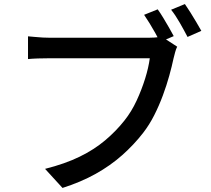

<svg xmlns="http://www.w3.org/2000/svg" viewBox="-20 -882 1040 946"><path d="M757 -836Q770 -818 784.5 -794Q799 -770 812.5 -746.5Q826 -723 836 -704L768 -675Q758 -696 745 -719.5Q732 -743 717.5 -766.5Q703 -790 690 -809ZM891 -862Q903 -845 918 -821Q933 -797 947.5 -772.5Q962 -748 972 -730L904 -700Q888 -731 866 -769.5Q844 -808 823 -834ZM853 -652Q847 -640 843 -625Q839 -610 835 -594Q827 -556 814 -509Q801 -462 782.5 -412Q764 -362 740 -314.5Q716 -267 685 -227Q640 -169 582 -117.5Q524 -66 451.5 -25.5Q379 15 288 44L202 -50Q301 -75 372.5 -110Q444 -145 498 -190.5Q552 -236 593 -288Q628 -332 653 -386Q678 -440 695 -494.5Q712 -549 718 -595Q703 -595 666 -595Q629 -595 579 -595Q529 -595 474.5 -595Q420 -595 369.5 -595Q319 -595 281 -595Q243 -595 226 -595Q195 -595 166.5 -594Q138 -593 118 -591V-703Q133 -702 152 -700Q171 -698 191 -697Q211 -696 227 -696Q241 -696 271 -696Q301 -696 342 -696Q383 -696 429 -696Q475 -696 520.5 -696Q566 -696 605.5 -696Q645 -696 673 -696Q701 -696 711 -696Q725 -696 742 -697Q759 -698 776 -702Z"/></svg>

Font: Noto Sans SC Thin Medium
Style: Regular
Weight: 500
Version: Version 2.004-H2;hotconv 1.0.118;makeotfexe 2.5.65603